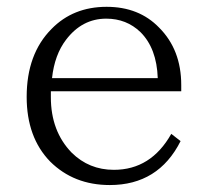

<svg xmlns="http://www.w3.org/2000/svg" viewBox="-20 -529 598 555"><path d="M503.9 -265.1H127V-248Q127 -149.9 187 -87.9Q237.3 -38.1 309.1 -38.1Q416.5 -38.1 475.1 -142.1L502 -121.1Q438 5.9 297.4 5.9Q193.4 5.9 125 -62Q57.1 -131.8 57.1 -249Q57.1 -373 128.9 -445.3Q191.4 -509.3 288.1 -509.3Q381.8 -509.3 439.9 -449.2Q503.9 -385.3 503.9 -283.2ZM436 -303.2Q433.1 -389.2 386.2 -436Q345.7 -475.1 287.1 -475.1Q217.3 -475.1 170.9 -414.1Q137.7 -370.6 130.4 -303.2Z"/></svg>

Font: I.Ming
Style: Regular
Weight: 400
Designer: Ichiten Fonts Project
Version: Version 6.11; Dec 27, 2019